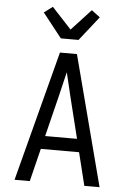

<svg xmlns="http://www.w3.org/2000/svg" viewBox="-64 -1034 727 1080"><g transform="rotate(5 300.0 -494.0)"><path d="M60 0 188 -490 252 -735H348L412 -490L540 0H454L408 -186H192L146 0ZM390 -260 333 -490Q325 -525 316.5 -559.5Q308 -594 300 -628Q292 -594 283.5 -559.5Q275 -525 267 -490L210 -260ZM250 -815 142 -952 190 -988 300 -869 410 -988 458 -952 350 -815Z"/></g></svg>

Font: Nova Nerd Font
Style: Regular
Weight: 400
Designer: Belleve Invis
Foundry: Belleve Invis
Version: Version 24.1.4; ttfautohint (v1.8.4);Nerd Fonts 3.1.1